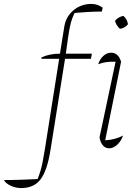

<svg xmlns="http://www.w3.org/2000/svg" viewBox="-155 -752 709 980"><path d="M-47 208Q-75 208 -100.5 196Q-126 184 -135 167Q-90 167 -48.5 165.5Q-7 164 37 162Q46 139 52 118.5Q58 98 63 72.5Q68 47 74 10L147 -452H56L57 -459Q98 -478 151 -478L173 -615Q181 -667 220 -699.5Q259 -732 312 -732Q329 -732 343.5 -726.5Q358 -721 369 -713L365 -693Q331 -693 296 -691Q261 -689 226 -686Q218 -670 212.5 -654.5Q207 -639 202.5 -618Q198 -597 193 -564Q188 -531 181 -478H314L309 -452H177L103 12Q86 119 52 163.5Q18 208 -47 208ZM473 -60Q463 -31 443 -13Q423 5 402 5Q383 5 370 -10Q357 -25 353 -51L435 -437Q382 -439 346 -424Q355 -451 373 -467Q391 -483 412 -483Q449 -483 463 -437L382 -36Q431 -38 473 -60ZM475 -671Q495 -653 498 -628Q482 -608 457 -605Q438 -622 432 -646Q449 -666 475 -671Z"/></svg>

Font: Piazzolla SC Thin
Style: Italic
Weight: 100
Italic angle: -11.3°
Designer: Juan Pablo del Peral
Foundry: Huerta Tipografica
Version: Version 1.330